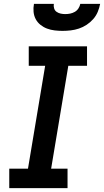

<svg xmlns="http://www.w3.org/2000/svg" viewBox="-20 -975 539 995"><path d="M28 0V-101H125L214 -634H129V-735H431V-634H334L245 -101H330V0ZM304 -815Q283 -815 262.5 -817.5Q242 -820 223.5 -827Q205 -834 189.5 -846.5Q174 -859 165 -876Q156 -893 154 -913.5Q152 -934 156 -955H259Q257 -943 260.5 -931.5Q264 -920 273.5 -913.5Q283 -907 294.5 -904.5Q306 -902 318 -902Q331 -902 343.5 -904.5Q356 -907 367.5 -913.5Q379 -920 386.5 -931.5Q394 -943 396 -955H499Q495 -934 486.5 -913.5Q478 -893 463 -876Q448 -859 429 -846.5Q410 -834 389 -827Q368 -820 346.5 -817.5Q325 -815 304 -815Z"/></svg>

Font: Iosevka Etoile Oblique
Style: Bold
Weight: 700
Italic angle: -9°
Designer: Belleve Invis
Foundry: Belleve Invis
Version: Version 15.5.2; ttfautohint (v1.8.4)